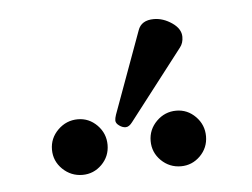

<svg xmlns="http://www.w3.org/2000/svg" viewBox="-32 -824 439 334"><g transform="rotate(-5 187.5 -656.5)"><path d="M247.1 -786.1Q263.2 -786.1 278.6 -775.6Q293.9 -765.1 293.9 -751Q293.9 -740.2 288.1 -732.9L193.8 -610.8Q188 -603 182.1 -603Q176.3 -603 170.7 -607.2Q165 -611.3 165 -616.2Q165 -620.1 167 -626L219.2 -769Q225.1 -786.1 247.1 -786.1ZM100.1 -624Q119.6 -624 133.8 -609.6Q147.9 -595.2 147.9 -575.2Q147.9 -555.2 133.8 -541Q119.6 -526.9 100.1 -526.9Q80.1 -526.9 65.4 -541Q50.8 -555.2 50.8 -575.2Q50.8 -595.2 65.4 -609.6Q80.1 -624 100.1 -624ZM272 -624Q291.5 -624 305.7 -609.6Q319.8 -595.2 319.8 -575.2Q319.8 -555.2 305.7 -541Q291.5 -526.9 272 -526.9Q252 -526.9 237.5 -541Q223.1 -555.2 223.1 -575.2Q223.1 -595.2 237.5 -609.6Q252 -624 272 -624Z"/></g></svg>

Font: Common Serif News
Style: Regular
Weight: 450
Designer: Philipp H. Poll, Khaled Hosny
Foundry: Stefan Peev, Context Ltd.
Version: Version 1.026